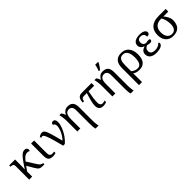

<svg xmlns="http://www.w3.org/2000/svg" viewBox="338 -2391 4256 4256"><g transform="rotate(-45 2466.5 -263.0)"><path d="M107.9 -425.8Q107.9 -447.8 101.3 -461.2Q94.7 -474.6 83.5 -481.9Q72.3 -489.3 57.4 -491.7Q42.5 -494.1 25.9 -494.1H18.1V-536.1H202.1V-374Q202.1 -360.4 201.7 -336.2Q201.2 -312 200.2 -287.6Q199.2 -259.3 198.2 -228Q237.3 -287.1 268.6 -333.3Q299.8 -379.4 326.2 -414.1Q352.5 -448.7 374.8 -472.9Q397 -497.1 417.5 -512.2Q438 -527.3 458 -534.2Q478 -541 500 -541Q536.6 -541 555.4 -522.7Q574.2 -504.4 574.2 -477.1Q574.2 -465.8 571.3 -454.8Q568.4 -443.8 564 -437Q556.6 -444.3 543.2 -450.2Q529.8 -456.1 507.8 -456.1Q487.3 -456.1 469.7 -452.1Q452.1 -448.2 435.8 -439.5Q419.4 -430.7 403.8 -416.7Q388.2 -402.8 371.1 -382.8L335 -340.8L472.2 -124Q497.6 -83 523.4 -62.5Q549.3 -42 583 -42H585.9V0H571.8Q528.3 0 499.8 -2.4Q471.2 -4.9 450.4 -14.6Q429.7 -24.4 412.8 -43.9Q396 -63.5 376 -97.2L277.8 -264.2L202.1 -158.2V0H107.9Z M797.9 -536.1V-142.1Q797.9 -90.8 818.6 -66.9Q839.4 -43 874 -43Q892.1 -43 907.2 -44.9Q922.4 -46.9 938 -49.8V-5.9Q931.6 -2.9 921.4 0Q911.1 2.9 899.2 5.1Q887.2 7.3 874 8.5Q860.8 9.8 849.1 9.8Q811 9.8 783.7 1.7Q756.3 -6.3 738.8 -24.4Q721.2 -42.5 712.6 -72.3Q704.1 -102.1 704.1 -145V-536.1Z M1463.9 -449.2Q1463.9 -413.1 1454.3 -372.6Q1444.8 -332 1428 -290Q1411.1 -248 1388.4 -206.3Q1365.7 -164.6 1339.1 -126.7Q1312.5 -88.9 1283.7 -56.4Q1254.9 -23.9 1226.1 0H1172.9Q1155.8 -64.5 1139.9 -124.8Q1124 -185.1 1109.1 -238Q1094.2 -291 1079.8 -334.7Q1065.4 -378.4 1051.3 -409.9Q1037.1 -441.4 1022.7 -458.7Q1008.3 -476.1 993.2 -476.1Q984.9 -476.1 975.8 -473.6Q966.8 -471.2 958 -465.8L939.9 -497.1Q959.5 -514.2 985.1 -526.6Q1010.7 -539.1 1041 -539.1Q1062.5 -539.1 1079.1 -530.5Q1095.7 -522 1110.1 -501.5Q1124.5 -481 1137.9 -447.3Q1151.4 -413.6 1166.5 -363.8Q1181.6 -314 1199.7 -245.8Q1217.8 -177.7 1240.7 -88.9Q1272.9 -120.1 1300.3 -160.9Q1327.6 -201.7 1347.7 -244.6Q1367.7 -287.6 1378.9 -329.6Q1390.1 -371.6 1390.1 -404.8Q1390.1 -435.5 1377.7 -457.3Q1365.2 -479 1338.9 -485.8Q1338.9 -516.6 1354.5 -531.2Q1370.1 -545.9 1395 -545.9Q1415 -545.9 1428.5 -537.4Q1441.9 -528.8 1449.7 -515.1Q1457.5 -501.5 1460.7 -484.1Q1463.9 -466.8 1463.9 -449.2Z M1617.2 -338.9Q1617.2 -362.8 1614.7 -391.1Q1612.3 -419.4 1608.6 -446.8Q1605 -474.1 1600.1 -497.8Q1595.2 -521.5 1590.8 -536.1H1647Q1663.6 -515.6 1675 -493.4Q1686.5 -471.2 1694.8 -444.8H1701.2Q1711.9 -464.8 1725.8 -483.2Q1739.7 -501.5 1758.1 -515.4Q1776.4 -529.3 1800.3 -537.6Q1824.2 -545.9 1855 -545.9Q1898.4 -545.9 1930.7 -534.4Q1962.9 -522.9 1984.1 -499.3Q2005.4 -475.6 2015.6 -438.5Q2025.9 -401.4 2025.9 -350.1V69.8Q2025.9 88.4 2027.3 113.5Q2028.8 138.7 2031.5 163.6Q2034.2 188.5 2037.6 209.5Q2041 230.5 2044.9 240.2H1949.2Q1944.8 231 1941.4 209.7Q1938 188.5 1936 162.6Q1934.1 136.7 1933.1 108.9Q1932.1 81.1 1932.1 58.1V-355Q1932.1 -418 1904.8 -450Q1877.4 -481.9 1833 -481.9Q1798.8 -481.9 1775.6 -468.8Q1752.4 -455.6 1738 -430.9Q1723.6 -406.2 1717.3 -370.8Q1710.9 -335.4 1710.9 -291V0H1617.2Z M2599.1 -453.1H2421.9Q2402.3 -352.5 2392.1 -271.7Q2381.8 -190.9 2381.8 -138.2Q2381.8 -112.8 2387.7 -94.5Q2393.6 -76.2 2403.3 -64.9Q2413.1 -53.7 2426.3 -48.3Q2439.5 -43 2454.1 -43Q2472.7 -43 2492.7 -47.1Q2512.7 -51.3 2529.8 -58.1V-14.2Q2520.5 -8.3 2510.5 -3.9Q2500.5 0.5 2488.3 3.4Q2476.1 6.3 2461.2 8.1Q2446.3 9.8 2427.2 9.8Q2359.4 9.8 2326.7 -25.4Q2293.9 -60.5 2293.9 -124Q2293.9 -155.8 2299.8 -192.6Q2305.7 -229.5 2315.9 -270.8Q2326.2 -312 2339.6 -357.7Q2353 -403.3 2368.2 -453.1H2274.9Q2252.9 -453.1 2238 -446.5Q2223.1 -439.9 2214.4 -428.2Q2205.6 -416.5 2201.9 -401.1Q2198.2 -385.7 2198.2 -368.2H2156.2Q2156.2 -413.6 2165.5 -445.3Q2174.8 -477.1 2191.7 -497.3Q2208.5 -517.6 2232.4 -526.9Q2256.3 -536.1 2285.2 -536.1H2599.1Z M2716.3 -338.9Q2716.3 -362.8 2713.9 -391.1Q2711.4 -419.4 2707.8 -446.8Q2704.1 -474.1 2699.2 -497.8Q2694.3 -521.5 2689.9 -536.1H2746.1Q2762.7 -515.6 2774.2 -493.4Q2785.6 -471.2 2793.9 -444.8H2800.3Q2811 -464.8 2825 -483.2Q2838.9 -501.5 2857.2 -515.4Q2875.5 -529.3 2899.4 -537.6Q2923.3 -545.9 2954.1 -545.9Q2997.6 -545.9 3029.8 -534.4Q3062 -522.9 3083.3 -499.3Q3104.5 -475.6 3114.7 -438.5Q3125 -401.4 3125 -350.1V69.8Q3125 88.4 3126.5 113.5Q3127.9 138.7 3130.6 163.6Q3133.3 188.5 3136.7 209.5Q3140.1 230.5 3144 240.2H3048.3Q3043.9 231 3040.5 209.7Q3037.1 188.5 3035.2 162.6Q3033.2 136.7 3032.2 108.9Q3031.2 81.1 3031.2 58.1V-355Q3031.2 -418 3003.9 -450Q2976.6 -481.9 2932.1 -481.9Q2897.9 -481.9 2874.8 -468.8Q2851.6 -455.6 2837.2 -430.9Q2822.8 -406.2 2816.4 -370.8Q2810.1 -335.4 2810.1 -291V0H2716.3ZM2902.3 -619.1Q2908.2 -632.3 2914.3 -651.1Q2920.4 -669.9 2926 -689.9Q2931.6 -710 2936.3 -730Q2940.9 -750 2943.4 -766.1H3033.2V-755.9Q3030.3 -744.1 3019.5 -724.6Q3008.8 -705.1 2994.4 -683.3Q2980 -661.6 2964.1 -640.9Q2948.2 -620.1 2935.1 -606H2902.3Z M3778.3 -257.8Q3778.3 -187.5 3763.4 -136.7Q3748.5 -85.9 3720 -53.5Q3691.4 -21 3650.4 -5.6Q3609.4 9.8 3557.1 9.8Q3512.7 9.8 3474.1 -1Q3435.5 -11.7 3403.3 -36.1Q3404.3 -22.5 3404.8 -0.2Q3405.3 22 3405.3 48.8V240.2H3311V-293Q3311 -354 3324.2 -401.1Q3337.4 -448.2 3365 -480.5Q3392.6 -512.7 3434.8 -529.3Q3477.1 -545.9 3535.2 -545.9Q3589.4 -545.9 3634 -527.1Q3678.7 -508.3 3710.7 -471.9Q3742.7 -435.5 3760.5 -381.8Q3778.3 -328.1 3778.3 -257.8ZM3681.2 -257.8Q3681.2 -314 3672.1 -357.7Q3663.1 -401.4 3644.8 -431.4Q3626.5 -461.4 3598.6 -477.3Q3570.8 -493.2 3533.2 -493.2Q3495.6 -493.2 3470.9 -479Q3446.3 -464.8 3431.6 -438.5Q3417 -412.1 3411.1 -375.2Q3405.3 -338.4 3405.3 -293V-101.1Q3436 -74.7 3473.1 -58.3Q3510.3 -42 3557.1 -42Q3584.5 -42 3607.4 -53.5Q3630.4 -64.9 3646.7 -90.6Q3663.1 -116.2 3672.1 -157.2Q3681.2 -198.2 3681.2 -257.8Z M3999 -403.8Q3999 -364.3 4020.8 -338.1Q4042.5 -312 4089.8 -309.1Q4098.6 -311 4108.9 -313Q4119.1 -314.9 4129.4 -316.4Q4139.6 -317.9 4149.2 -318.8Q4158.7 -319.8 4166 -319.8Q4184.1 -319.8 4195.1 -311.5Q4206.1 -303.2 4206.1 -286.1Q4206.1 -269 4190.7 -257.1Q4175.3 -245.1 4148.9 -245.1Q4141.6 -245.1 4131.1 -246.1Q4120.6 -247.1 4109.4 -249Q4098.1 -251 4087.6 -253.7Q4077.1 -256.3 4069.8 -259.8Q4051.8 -255.9 4036.1 -246.8Q4020.5 -237.8 4008.8 -224.1Q3997.1 -210.4 3990.5 -192.1Q3983.9 -173.8 3983.9 -150.9Q3983.9 -101.1 4017.3 -77.1Q4050.8 -53.2 4115.2 -53.2Q4144.5 -53.2 4168.9 -58.8Q4193.4 -64.5 4213.6 -74.2Q4233.9 -84 4249.5 -96.7Q4265.1 -109.4 4276.9 -123Q4283.7 -120.1 4289.8 -110.8Q4295.9 -101.6 4295.9 -88.9Q4295.9 -70.8 4284.4 -53Q4272.9 -35.2 4248.3 -21.2Q4223.6 -7.3 4184.6 1.2Q4145.5 9.8 4089.8 9.8Q4037.6 9.8 3999.3 -2.2Q3960.9 -14.2 3936 -35.2Q3911.1 -56.2 3899.2 -84.7Q3887.2 -113.3 3887.2 -146Q3887.2 -176.3 3896.7 -198Q3906.2 -219.7 3922.1 -235.4Q3938 -251 3958.5 -261.2Q3979 -271.5 4001 -278.8V-284.2Q3978.5 -291.5 3960.4 -303.5Q3942.4 -315.4 3929.9 -331.1Q3917.5 -346.7 3910.6 -365.2Q3903.8 -383.8 3903.8 -403.8Q3903.8 -438 3917.7 -464.4Q3931.6 -490.7 3958.5 -508.5Q3985.4 -526.4 4024.2 -535.6Q4063 -544.9 4112.8 -544.9Q4154.8 -544.9 4185.8 -537.1Q4216.8 -529.3 4237.3 -516.4Q4257.8 -503.4 4267.8 -486.6Q4277.8 -469.7 4277.8 -451.2Q4277.8 -419.4 4258.3 -405.3Q4238.8 -391.1 4199.2 -391.1Q4199.2 -441.4 4173.8 -470.2Q4148.4 -499 4098.1 -499Q4069.8 -499 4050.5 -491.5Q4031.2 -483.9 4020 -470.9Q4008.8 -458 4003.9 -440.7Q3999 -423.3 3999 -403.8Z M4864.3 -245.1Q4864.3 -120.6 4803.5 -55.4Q4742.7 9.8 4621.1 9.8Q4566.9 9.8 4523.2 -8.1Q4479.5 -25.9 4448.7 -59.3Q4418 -92.8 4401.1 -141.1Q4384.3 -189.5 4384.3 -250Q4384.3 -306.6 4397 -349.9Q4409.7 -393.1 4431.9 -424.8Q4454.1 -456.5 4484.4 -477.8Q4514.6 -499 4549.8 -512Q4585 -524.9 4624 -530.5Q4663.1 -536.1 4702.1 -536.1H4921.9V-453.1H4767.1Q4780.8 -439.5 4797.6 -417.5Q4814.5 -395.5 4829.3 -368.4Q4844.2 -341.3 4854.2 -309.8Q4864.3 -278.3 4864.3 -245.1ZM4478 -242.2Q4478 -198.2 4488.3 -161.4Q4498.5 -124.5 4517.8 -98.1Q4537.1 -71.8 4565.7 -56.9Q4594.2 -42 4630.9 -42Q4696.3 -42 4731.7 -89.4Q4767.1 -136.7 4767.1 -225.1Q4767.1 -264.6 4761 -300.5Q4754.9 -336.4 4745.6 -366.5Q4736.3 -396.5 4725.3 -418.7Q4714.4 -440.9 4705.1 -453.1H4685.1Q4647.5 -453.1 4610.4 -443.6Q4573.2 -434.1 4543.9 -410.2Q4514.6 -386.2 4496.3 -345.5Q4478 -304.7 4478 -242.2Z"/></g></svg>

Font: Droid-TTFautohint Serif
Style: Regular
Weight: 400
Foundry: Ascender Corporation
Version: Version 1.00; ttfautohint (v1.00rc1.4-1a1c-dirty) -l 8 -r 50